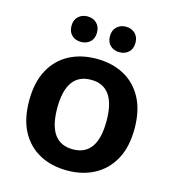

<svg xmlns="http://www.w3.org/2000/svg" viewBox="-112 -842 855 945"><g transform="rotate(15 315.5 -369.5)"><path d="M47 -275Q47 -368 81.5 -431.5Q116 -495 176.5 -527Q237 -559 316 -559Q394 -559 454.5 -527Q515 -495 549.5 -431.5Q584 -368 584 -275Q584 -181 549.5 -118Q515 -55 454.5 -22.5Q394 10 316 10Q236 10 175.5 -22.5Q115 -55 81 -118Q47 -181 47 -275ZM190 -275Q190 -98 316 -98Q441 -98 441 -275Q441 -452 316 -452Q190 -452 190 -275ZM414 -619Q386 -619 367.5 -636Q349 -653 349 -684Q349 -714 367.5 -731.5Q386 -749 414 -749Q442 -749 460.5 -731.5Q479 -714 479 -684Q479 -653 460.5 -636Q442 -619 414 -619ZM218 -619Q190 -619 171.5 -636Q153 -653 153 -684Q153 -714 171.5 -731.5Q190 -749 218 -749Q246 -749 264.5 -731.5Q283 -714 283 -684Q283 -653 264.5 -636Q246 -619 218 -619Z"/></g></svg>

Font: Kufam SemiBold
Style: Regular
Weight: 600
Designer: Wael Morcos, Artur Schmal
Foundry: Original Type
Version: Version 1.300; ttfautohint (v1.8.3)